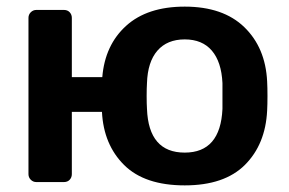

<svg xmlns="http://www.w3.org/2000/svg" viewBox="-20 -550 874 580"><path d="M538 10Q417 10 355 -51.5Q293 -113 288 -212H197V-24Q197 -14 190.5 -7Q184 0 173 0H90Q80 0 73 -7Q66 -14 66 -24V-496Q66 -506 73 -513Q80 -520 90 -520H173Q184 -520 190.5 -513Q197 -506 197 -496V-317H289Q297 -414 361 -472Q425 -530 538 -530Q654 -530 718 -468Q782 -406 787 -304Q788 -286 788 -260Q788 -234 787 -216Q782 -114 720 -52Q658 10 538 10ZM538 -89Q646 -89 652 -221Q652 -236 652 -260Q652 -284 652 -299Q649 -363 620 -397Q591 -431 538 -431Q485 -431 455.5 -397Q426 -363 424 -299Q423 -284 423 -260Q423 -236 424 -221Q429 -89 538 -89Z"/></svg>

Font: Rubik Medium
Style: Regular
Weight: 500
Designer: Hubert and Fischer
Foundry: Hubert and Fischer
Version: Version 2.300; ttfautohint (v1.8.4.7-5d5b);gftools[0.9.30]